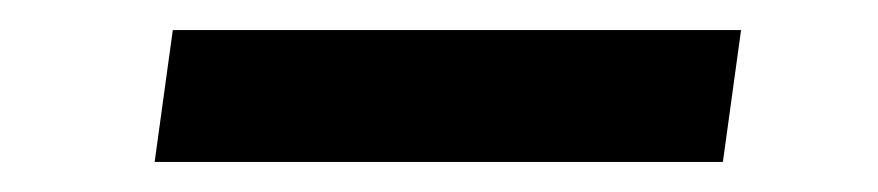

<svg xmlns="http://www.w3.org/2000/svg" viewBox="-20 -386 590 129"><path d="M477.9 -365.8 465.7 -277.2H83.9L96.1 -365.8Z"/></svg>

Font: Merriweather 7pt Light
Style: Italic
Weight: 300
Italic angle: -7.8°
Designer: Eben Sorkin
Foundry: Eben Sorkin
Version: Version 2.200;gftools[0.9.31]